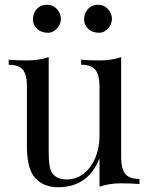

<svg xmlns="http://www.w3.org/2000/svg" viewBox="-20 -763 621 797"><path d="M393.1 -106Q345.7 14.2 221.7 14.2Q162.1 14.2 127 -22.9Q91.8 -60.1 91.8 -154.8V-405.8Q91.8 -452.1 75.2 -473.1Q58.6 -494.1 16.1 -494.1V-515.1Q47.4 -512.2 94.2 -512.2Q141.1 -512.2 182.1 -525.9V-132.8Q182.1 -94.7 186.5 -71.3Q196.3 -18.1 257.8 -18.1Q296.4 -18.1 327.1 -42Q357.9 -65.9 375.5 -107.4Q393.1 -148.9 393.1 -199.2V-405.8Q392.6 -452.1 376 -473.1Q359.4 -494.1 316.9 -494.1V-515.1Q348.6 -512.2 395.5 -512.2Q442.4 -512.2 482.9 -525.9V-107.9Q483.4 -61.5 500 -41Q516.6 -20.5 559.1 -20V1Q528.3 -2 480.5 -2Q432.6 -2 393.1 12.2ZM444.8 -684.6Q444.3 -668.9 436.5 -656.2Q418.9 -627 391.1 -627Q362.3 -627 345.7 -644Q329.1 -661.1 329.1 -680.7Q329.1 -700.2 336.9 -713.9Q354 -743.2 386.7 -743.2Q418.9 -743.2 436.5 -713.9Q444.3 -700.2 444.8 -684.6ZM232.9 -684.6Q232.4 -668.9 224.6 -656.2Q207 -627 179.2 -627Q150.9 -627 133.8 -644Q116.7 -661.1 116.7 -680.7Q116.7 -700.2 124.5 -713.9Q141.6 -743.2 174.3 -743.2Q207 -743.2 224.6 -713.9Q232.4 -700.2 232.9 -684.6Z"/></svg>

Font: PlayfairDisplay-Regular
Style: Regular
Weight: 400
Designer: Claus Eggers Sørensen
Foundry: Claus Eggers Sørensen
Version: Version 1.002;PS 001.002;hotconv 1.0.70;makeotf.lib2.5.58329